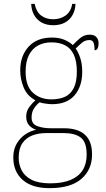

<svg xmlns="http://www.w3.org/2000/svg" viewBox="-20 -737 550 997"><path d="M237 240Q146 240 97.5 197Q49 154 49 80Q49 39 67 8.5Q85 -22 112.5 -40Q140 -58 168 -63Q146 -70 131 -86.5Q116 -103 116 -132Q116 -161 134 -184Q152 -207 164 -216Q121 -239 103 -282.5Q85 -326 85 -372Q85 -446 128 -494Q171 -542 250 -542Q286 -542 313 -531Q340 -520 358 -503Q372 -518 394 -537.5Q416 -557 445 -557Q470 -557 481 -544Q492 -531 492 -513Q492 -496 487 -486Q482 -476 471 -476Q471 -505 465 -517Q459 -529 445 -529Q423 -529 407.5 -516.5Q392 -504 373 -485Q387 -466 397 -435Q407 -404 407 -364Q407 -289 367.5 -242.5Q328 -196 250 -196Q238 -196 216 -199Q194 -202 186 -206Q169 -193 156.5 -174Q144 -155 144 -126Q144 -93 174 -82Q204 -71 244 -71H313Q384 -71 421 -37.5Q458 -4 458 65Q458 144 402.5 192Q347 240 237 240ZM241 215Q304 215 346 197.5Q388 180 409 147Q430 114 430 66Q430 1 399.5 -22.5Q369 -46 311 -46H220Q180 -46 147.5 -33.5Q115 -21 96 7Q77 35 77 82Q77 117 92.5 147.5Q108 178 144 196.5Q180 215 241 215ZM247 -221Q288 -221 317.5 -234.5Q347 -248 363 -280Q379 -312 379 -365Q379 -419 363.5 -452.5Q348 -486 318.5 -501.5Q289 -517 247 -517Q208 -517 178 -501Q148 -485 130.5 -451.5Q113 -418 113 -364Q113 -290 151 -255.5Q189 -221 247 -221ZM256 -606Q222 -606 196.5 -620Q171 -634 157 -659.5Q143 -685 142 -717H160Q168 -676 193.5 -656.5Q219 -637 256 -637Q293 -637 320.5 -656.5Q348 -676 355 -717H372Q371 -685 357 -659.5Q343 -634 317.5 -620Q292 -606 256 -606Z"/></svg>

Font: Noto Serif Kannada Thin
Style: Regular
Weight: 250
Version: Version 2.003